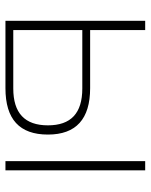

<svg xmlns="http://www.w3.org/2000/svg" viewBox="54 -594 540 687"><g transform="rotate(90 323.5 -250.0)"><path d="M54 0H295C406 0 461 -50 461 -152C461 -253 405 -303 295 -303H87V-500H54ZM87 -28V-275H296C385 -275 428 -234 428 -152C428 -69 384 -28 296 -28ZM556 0H589V-500H556Z"/></g></svg>

Font: LT Wave Text Thin
Style: Regular
Weight: 100
Designer: Daniel Lyons
Version: Version 2.5 (Glyphs App)